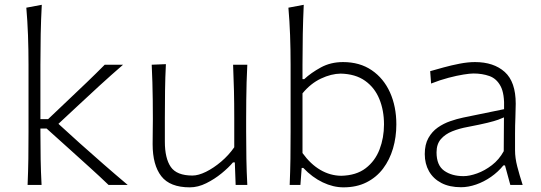

<svg xmlns="http://www.w3.org/2000/svg" viewBox="-20 -782 2286 812"><path d="M96.7 0H155.8Q152.8 -56.6 151.9 -108.6Q150.9 -160.6 150.9 -221.2V-238.3H177.2L279.8 -146Q320.3 -109.4 360.6 -73Q400.9 -36.6 439 0H520Q468.3 -43.5 417.5 -87.9Q366.7 -132.3 317.4 -176.3L227.1 -258.3L306.2 -332Q352.5 -375.5 400.9 -419.7Q449.2 -463.9 500.5 -508.3H422.9Q386.2 -471.2 347.2 -433.8Q308.1 -396.5 269 -359.4L183.6 -278.3H150.9V-507.8Q150.9 -574.2 152.1 -636.5Q153.3 -698.7 156.7 -761.7L91.3 -749.5Q96.2 -693.4 98.4 -633.3Q100.6 -573.2 100.6 -507.8V-226.1Q100.6 -163.1 99.9 -110.1Q99.1 -57.1 96.7 0Z M782.7 10.3Q817.4 10.3 852.3 -7.1Q887.2 -24.4 917 -48.8Q946.8 -73.2 965.3 -95.2H973.1L976.6 0H1025.9Q1022.9 -57.1 1022 -110.1Q1021 -163.1 1021 -226.1V-278.3Q1021 -321.3 1021.5 -359.1Q1022 -397 1022.9 -433.6Q1023.9 -470.2 1025.9 -508.3H965.8Q968.3 -451.2 969.5 -397.7Q970.7 -344.2 970.7 -282.2V-159.2Q947.3 -125.5 915.3 -98.4Q883.3 -71.3 851.1 -55.4Q818.8 -39.6 793.9 -39.6Q727.5 -39.6 702.4 -75.9Q677.2 -112.3 677.2 -183.1V-282.2Q677.2 -344.2 678 -398.9Q678.7 -453.6 681.6 -510.7L621.6 -508.3Q623.5 -470.2 624.5 -433.6Q625.5 -397 626 -359.1Q626.5 -321.3 626.5 -278.3Q626.5 -255.4 626 -230.5Q625.5 -205.6 625.5 -172.4Q625.5 -84 662.1 -36.9Q698.7 10.3 782.7 10.3Z M1432.6 10.3Q1488.3 10.3 1530.3 -11Q1572.3 -32.2 1600.1 -69.1Q1627.9 -106 1642.1 -154.1Q1656.2 -202.1 1656.2 -255.9Q1656.2 -331.5 1629.4 -391.1Q1602.5 -450.7 1552 -485.1Q1501.5 -519.5 1430.7 -519.5Q1378.4 -519.5 1336.9 -496.8Q1295.4 -474.1 1266.6 -447.3H1259.3V-507.8Q1259.3 -574.2 1260.5 -636.5Q1261.7 -698.7 1264.6 -761.7L1199.7 -749.5Q1204.6 -693.4 1206.8 -633.3Q1209 -573.2 1209 -507.8V-226.1Q1209 -163.1 1208.3 -110.1Q1207.5 -57.1 1205.1 0H1250.5L1255.9 -71.8H1262.7Q1300.8 -31.7 1345 -10.7Q1389.2 10.3 1432.6 10.3ZM1422.9 -38.6Q1376.5 -39.1 1334.7 -63.5Q1293 -87.9 1259.3 -134.8V-387.2Q1293.9 -429.2 1337.4 -449.7Q1380.9 -470.2 1420.9 -470.7Q1483.4 -469.2 1523.9 -440.4Q1564.5 -411.6 1584.2 -363.5Q1604 -315.4 1604 -255.9Q1604 -199.2 1585.2 -150.1Q1566.4 -101.1 1526.6 -70.6Q1486.8 -40 1422.9 -38.6Z M1940.4 -37.1Q1890.6 -37.1 1858.4 -60.1Q1826.2 -83 1826.2 -137.7Q1826.2 -172.4 1844.5 -193.6Q1862.8 -214.8 1892.8 -226.8Q1922.9 -238.8 1958 -245.1Q2011.7 -255.4 2041.5 -262.7Q2071.3 -270 2086.7 -275.6Q2102.1 -281.2 2111.3 -285.6L2110.4 -142.6Q2090.8 -106.9 2060.3 -83.5Q2029.8 -60.1 1997.6 -48.6Q1965.3 -37.1 1940.4 -37.1ZM1929.7 9.8Q1960.4 9.8 1993.7 -1.7Q2026.9 -13.2 2056.9 -34.2Q2086.9 -55.2 2108.9 -82.5H2115.7L2138.2 0H2190.4Q2176.8 -42 2167.5 -78.1Q2158.2 -114.3 2158.2 -146V-216.8Q2158.2 -251.5 2159.7 -286.1Q2161.1 -320.8 2161.1 -343.3Q2161.1 -436 2114.5 -477.8Q2067.9 -519.5 1988.8 -519.5Q1959 -519.5 1923.8 -512.7Q1888.7 -505.9 1855.7 -496.8Q1822.8 -487.8 1799.3 -481L1803.2 -428.7Q1841.3 -443.8 1877 -453.1Q1912.6 -462.4 1940.2 -466.8Q1967.8 -471.2 1982.4 -471.2Q2019.5 -471.2 2049.8 -460.4Q2080.1 -449.7 2097.2 -417.5Q2114.3 -385.3 2111.8 -320.3L1938.5 -284.7Q1912.6 -279.3 1884.3 -269.5Q1856 -259.8 1831.5 -242.7Q1807.1 -225.6 1791.7 -198.2Q1776.4 -170.9 1776.4 -130.4Q1776.4 -89.4 1794.4 -57.6Q1812.5 -25.9 1846.7 -8.1Q1880.9 9.8 1929.7 9.8Z"/></svg>

Font: Pinar-VF-FD
Style: Regular
Weight: 300
Designer: Amin Abedi
Version: Version 3.0